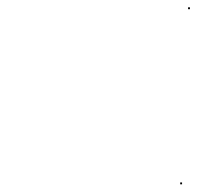

<svg xmlns="http://www.w3.org/2000/svg" viewBox="-20 -566 526 512"><path d="M481.5 -541.5H486.5V-546.5H481.5ZM460.5 -74.5H465.5V-79.5H460.5Z"/></svg>

Font: FRB American Cursive Just Endings
Style: Italic
Weight: 400
Italic angle: -25°
Version: Version 2.0;Modular Font Editor K font №1